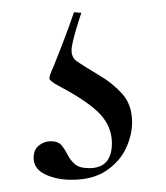

<svg xmlns="http://www.w3.org/2000/svg" viewBox="-20 -19 272 314"><path d="M113 2Q100 41 97.5 57.5Q95 74 106 81.5Q117 89 142 104Q163 116 179.5 134Q196 152 196 181Q196 202 186 223.5Q176 245 154 260Q132 275 97 275Q72 275 53.5 266Q35 257 35 239Q35 226 43.5 219Q52 212 63 212Q75 212 80.5 218.5Q86 225 90.5 234Q95 243 102.5 249.5Q110 256 126 256Q163 256 163 215Q163 189 144.5 168.5Q126 148 77 122Q62 114 61 110Q60 106 67 91Q74 74 78 63.5Q82 53 87 40Q92 27 101 1Z"/></svg>

Font: Cormorant Infant Light
Style: Regular
Weight: 300
Designer: Christian Thalmann (Catharsis Fonts)
Foundry: Catharsis Fonts
Version: Version 4.001